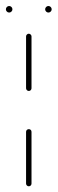

<svg xmlns="http://www.w3.org/2000/svg" viewBox="-57 -633 196 652"><path d="M40.7 -0.4Q37 -0.4 34.3 -3.1Q31.5 -5.9 31.5 -9.6V-185.2Q31.5 -189.3 34.3 -191.9Q37 -194.4 40.7 -194.4Q44.8 -194.4 47.4 -191.9Q50 -189.3 50 -185.2V-9.6Q50 -5.9 47.4 -3.1Q44.8 -0.4 40.7 -0.4ZM40.7 -324.1Q37 -324.1 34.3 -326.9Q31.5 -329.6 31.5 -333.3V-509.3Q31.5 -513 34.3 -515.7Q37 -518.5 40.7 -518.5Q44.4 -518.5 47.2 -515.7Q50 -513 50 -509.3V-333.3Q50 -329.6 47.4 -326.9Q44.8 -324.1 40.7 -324.1ZM96.3 -601.5Q96.3 -605.9 99.6 -609.3Q103 -612.6 107.4 -612.6Q111.9 -612.6 115.2 -609.3Q118.5 -605.9 118.5 -601.5Q118.5 -597 115.2 -593.7Q111.9 -590.4 107.4 -590.4Q103 -590.4 99.6 -593.7Q96.3 -597 96.3 -601.5ZM-37 -601.5Q-37 -605.9 -33.7 -609.3Q-30.4 -612.6 -25.9 -612.6Q-21.5 -612.6 -18.1 -609.3Q-14.8 -605.9 -14.8 -601.5Q-14.8 -597 -18.1 -593.7Q-21.5 -590.4 -25.9 -590.4Q-30.4 -590.4 -33.7 -593.7Q-37 -597 -37 -601.5Z"/></svg>

Font: 26F Galaxy Hebrew Hairline
Style: Regular
Weight: 50
Designer: C₂₉H₂₅N₃O₅
Version: Version 1.000